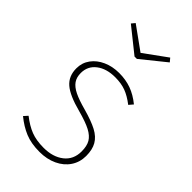

<svg xmlns="http://www.w3.org/2000/svg" viewBox="-232 -835 924 924"><g transform="rotate(45 230.5 -373.0)"><path d="M231 -530Q276 -530 313.5 -516.5Q351 -503 388 -473L370 -452Q335 -479 304 -490.5Q273 -502 232 -502Q173 -502 136.5 -474Q100 -446 100 -399Q100 -370 113.5 -350.5Q127 -331 156.5 -316.5Q186 -302 238 -288Q299 -271 334 -252.5Q369 -234 385 -206Q401 -178 401 -135Q401 -93 379 -60Q357 -27 317.5 -8.5Q278 10 228 10Q171 10 130 -7Q89 -24 50 -56L68 -76Q106 -46 142 -32Q178 -18 228 -18Q291 -18 330.5 -49Q370 -80 370 -135Q370 -172 357 -194Q344 -216 313.5 -232Q283 -248 224 -264Q140 -286 104.5 -316.5Q69 -347 69 -400Q69 -438 90.5 -467.5Q112 -497 149 -513.5Q186 -530 231 -530ZM352 -756 367 -738 243 -638H227L102 -738L117 -756L235 -671Z"/></g></svg>

Font: Firava
Style: Regular
Weight: 400
Designer: Carrois Corporate & Edenspiekermann AG
Foundry: Greg Finn Gibson
Version: Version 5.000